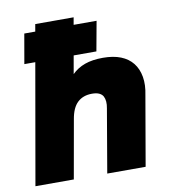

<svg xmlns="http://www.w3.org/2000/svg" viewBox="-77 -736 724 803"><g transform="rotate(-10 285.0 -334.0)"><path d="M9 0 126 -668H289L248 -434Q271 -457 303 -468.5Q335 -480 380 -480Q424 -480 455.5 -467.5Q487 -455 506 -431Q525 -407 531 -372.5Q537 -338 528 -295L477 0H314L360 -269Q363 -284 362 -297Q361 -310 356 -319.5Q351 -329 339.5 -334.5Q328 -340 309 -340Q271 -340 247.5 -318Q224 -296 216 -248L172 0ZM52 -511 74 -637H381L358 -511Z"/></g></svg>

Font: Gantari ExtraBold
Style: Italic
Weight: 800
Italic angle: -10°
Designer: Anugrah Pasau
Foundry: Lafontype
Version: Version 1.000